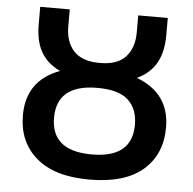

<svg xmlns="http://www.w3.org/2000/svg" viewBox="-52 -766 834 828"><g transform="rotate(5 365.0 -352.0)"><path d="M363.8 9.8C466.8 9.8 544.4 -13.2 596.7 -58.6C648.9 -104 674.8 -165.5 674.8 -243.2C674.8 -342.8 624.5 -410.2 530.8 -444.8C610.8 -482.4 641.1 -547.9 641.1 -640.1V-713.9H513.2V-640.1C513.2 -596.2 501.5 -561 478 -534.7C454.6 -508.3 417.5 -495.1 366.2 -495.1C314 -495.1 276.4 -508.3 252.4 -534.7C228.5 -561 216.8 -596.2 216.8 -640.1V-713.9H88.9V-639.2C88.9 -547.9 118.2 -483.4 198.2 -445.8C103 -410.6 55.2 -342.8 55.2 -242.2C55.2 -164.6 81.5 -103.5 134.8 -58.1C187.5 -12.7 263.7 9.8 363.8 9.8ZM365.2 -99.1C242.2 -99.1 189.9 -151.9 189.9 -243.2C189.9 -333.5 242.2 -387.2 365.2 -387.2C427.2 -387.2 471.7 -374.5 499 -349.1C526.4 -323.7 540 -288.6 540 -243.2C540 -151.9 488.8 -99.1 365.2 -99.1Z"/></g></svg>

Font: Noto Reveo Sans
Style: Regular
Weight: 600
Designer: Monotype Design Team
Foundry: Monotype Imaging Inc.
Version: Version 2.007